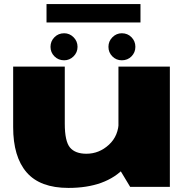

<svg xmlns="http://www.w3.org/2000/svg" viewBox="-20 -916 924 941"><path d="M618 0H812.5V-589.5H560.5V-95.5ZM297.5 -589.5H44.5V-293Q44.5 -147.5 110.5 -71.2Q176.5 5 315.5 5Q499 5 592 -95.5Q685 -196 685 -267.5L562 -323.5Q562 -251 514 -206.8Q466 -162.5 403.5 -162.5Q348.5 -162.5 323 -193Q297.5 -223.5 297.5 -310ZM294.5 -620.5Q321 -620.5 340.5 -639.8Q360 -659 360 -686.5Q360 -714 340.5 -733.5Q321 -753 294.5 -753Q266 -753 246.8 -733.5Q227.5 -714 227.5 -686.5Q227.5 -659 246.8 -639.8Q266 -620.5 294.5 -620.5ZM577 -620.5Q605.5 -620.5 624.5 -639.8Q643.5 -659 643.5 -686.5Q643.5 -714 624.5 -733.5Q605.5 -753 577 -753Q550.5 -753 531 -733.5Q511.5 -714 511.5 -686.5Q511.5 -659 530.5 -639.8Q549.5 -620.5 577 -620.5ZM208 -806H668.5V-896H208Z"/></svg>

Font: Anybody Expanded Black
Style: Regular
Weight: 900
Width: 7
Designer: Tyler Finck
Foundry: Etcetera Type Company
Version: Version 1.113;gftools[0.9.25]